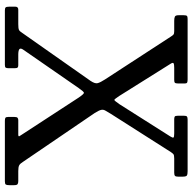

<svg xmlns="http://www.w3.org/2000/svg" viewBox="-21 -769 790 788"><g transform="rotate(90 374.0 -375.0)"><path d="M7.5 -17V-43.5Q7.5 -55 20 -55H79Q96.5 -55 102.5 -57.8Q108.5 -60.5 114.5 -70.5L311.5 -351Q324.5 -370 321.2 -381.2Q318 -392.5 306 -411L131 -680Q125.5 -689 121.8 -692Q118 -695 108 -695H65.5Q54 -695 48.2 -697.8Q42.5 -700.5 42.5 -713V-734Q42.5 -744 45.2 -747Q48 -750 57.5 -750H306Q314.5 -750 318.5 -748.2Q322.5 -746.5 322.5 -738V-710.5Q322.5 -701 319.8 -698Q317 -695 308 -695H258.5Q244.5 -695 240 -692.5Q235.5 -690 241.5 -680.5L373.5 -470Q387 -449.5 390 -449.2Q393 -449 407.5 -470L540 -679Q546 -688.5 544.5 -691.8Q543 -695 527.5 -695H470Q462.5 -695 458.8 -697Q455 -699 455 -710V-734.5Q455 -744.5 458.2 -747.2Q461.5 -750 470.5 -750H682.5Q695.5 -750 700.2 -747Q705 -744 705 -729.5V-710.5Q705 -701 701.5 -698Q698 -695 688.5 -695H630.5Q617 -695 613 -691.8Q609 -688.5 604 -681L447 -434.5Q438.5 -420.5 433.8 -412.2Q429 -404 431 -395Q433 -386 444 -368.5L644.5 -74Q651.5 -62.5 658.5 -58.8Q665.5 -55 682 -55H723Q732 -55 736 -52Q740 -49 740 -37.5V-19Q740 -8 737.5 -4Q735 0 724 0H475.5Q466.5 0 463.2 -2.5Q460 -5 460 -13.5V-39.5Q460 -49.5 463.8 -52.2Q467.5 -55 473 -55H532Q541.5 -55 538.8 -59.8Q536 -64.5 532 -70.5L380.5 -303Q365.5 -325 360.8 -324.5Q356 -324 341.5 -303L185 -77Q176 -64.5 181.5 -59.8Q187 -55 204 -55H248Q254.5 -55 257.2 -52.2Q260 -49.5 260 -39.5V-16Q260 -6.5 257.5 -3.2Q255 0 246 0H22.5Q13 0 10.2 -3.5Q7.5 -7 7.5 -17Z"/></g></svg>

Font: Besley* Narrow
Style: Regular
Weight: 400
Width: 4
Designer: Owen Earl
Foundry: indestructible type*
Version: Version 3.000; ttfautohint (v1.8.3)